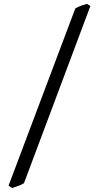

<svg xmlns="http://www.w3.org/2000/svg" viewBox="-20 -801 509 985"><path d="M103 138.7Q98.1 142.1 90.3 145.8Q82.5 149.4 73.7 152.6Q64.9 155.8 56.4 158.7Q47.9 161.6 42 163.6L23.9 151.4L366.2 -757.3Q379.4 -765.6 395.5 -771.5Q411.6 -777.3 425.8 -781.2L443.8 -770.5Z"/></svg>

Font: Akkhara
Style: Regular
Weight: 400
Designer: J. Victor Gaultney
Version: Version 1.00 June 13, 2006, initial release